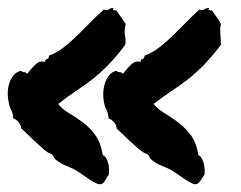

<svg xmlns="http://www.w3.org/2000/svg" viewBox="-30 -450 617 492"><path d="M515.6 -419.9Q520.5 -412.1 523.4 -408.7Q526.4 -405.3 527.8 -402.8Q529.3 -400.4 531.2 -397.5Q533.2 -394.5 536.1 -388.7Q534.2 -378.9 534.2 -372.6Q534.2 -366.2 534.7 -361.3Q535.2 -356.4 535.6 -350.6Q536.1 -344.7 536.1 -335Q509.8 -300.8 489.7 -280.8Q469.7 -260.7 450.7 -246.1Q431.6 -231.4 411.1 -217.8Q390.6 -204.1 363.3 -183.6Q375 -169.9 392.1 -159.7Q409.2 -149.4 426.8 -136.2Q444.3 -123 459 -103.5Q473.6 -84 478.5 -51.8Q484.4 -51.8 490.2 -37.1Q496.1 -22.5 494.1 -2.9Q489.3 3.9 484.9 11.2Q480.5 18.6 474.6 21.5Q469.7 23.4 461.4 19.5Q453.1 15.6 442.9 8.8Q432.6 2 422.4 -5.4Q412.1 -12.7 402.3 -17.6Q391.6 -22.5 380.9 -26.9Q370.1 -31.2 360.4 -39.1Q355.5 -42 353 -47.9Q350.6 -53.7 345.7 -55.7Q336.9 -58.6 327.1 -66.9Q317.4 -75.2 307.1 -84.5Q296.9 -93.8 287.1 -103.5Q277.3 -113.3 268.6 -121.1Q269.5 -127.9 262.7 -136.2Q255.9 -144.5 248 -146.5Q248 -158.2 243.2 -167.5Q238.3 -176.8 236.3 -188.5Q231.4 -216.8 240.2 -240.2Q249 -263.7 267.6 -268.6Q273.4 -264.6 276.9 -265.1Q280.3 -265.6 285.2 -260.7Q293.9 -273.4 306.2 -284.7Q318.4 -295.9 330.1 -291Q331.1 -298.8 335 -298.8Q338.9 -298.8 340.8 -307.6Q360.4 -314.5 378.9 -329.1Q397.5 -343.8 415 -360.8Q432.6 -377.9 449.2 -395Q465.8 -412.1 481.4 -425.8Q487.3 -421.9 493.2 -425.8Q499 -429.7 505.9 -429.7Q503.9 -425.8 504.9 -424.8Q505.9 -423.8 507.8 -423.8Q509.8 -423.8 512.2 -423.3Q514.6 -422.9 515.6 -419.9ZM233.4 -51.8Q240.2 -51.8 245.6 -37.1Q251 -22.5 249 -2.9Q244.1 3.9 240.2 11.2Q236.3 18.6 230.5 21.5Q224.6 23.4 216.3 19.5Q208 15.6 197.8 8.8Q187.5 2 177.2 -5.4Q167 -12.7 157.2 -17.6Q146.5 -22.5 135.7 -26.9Q125 -31.2 115.2 -39.1Q110.4 -42 107.9 -47.9Q105.5 -53.7 100.6 -55.7Q91.8 -58.6 82.5 -66.9Q73.2 -75.2 63 -84.5Q52.7 -93.8 43 -103.5Q33.2 -113.3 24.4 -121.1Q24.4 -127.9 18.1 -136.2Q11.7 -144.5 3.9 -146.5Q3.9 -158.2 -1 -167.5Q-5.9 -176.8 -7.8 -188.5Q-13.7 -216.8 -4.9 -240.2Q3.9 -263.7 23.4 -268.6Q28.3 -264.6 31.7 -265.1Q35.2 -265.6 40 -260.7Q48.8 -273.4 61 -284.7Q73.2 -295.9 85 -291Q86.9 -298.8 90.8 -298.8Q94.7 -298.8 95.7 -307.6Q115.2 -314.5 133.8 -329.1Q152.3 -343.8 169.9 -360.8Q187.5 -377.9 204.1 -395Q220.7 -412.1 236.3 -425.8Q243.2 -421.9 248.5 -425.8Q253.9 -429.7 260.7 -429.7Q258.8 -425.8 259.8 -424.8Q260.7 -423.8 262.7 -423.8Q264.6 -423.8 267.1 -423.3Q269.5 -422.9 270.5 -419.9Q275.4 -412.1 278.3 -408.7Q281.2 -405.3 282.7 -402.8Q284.2 -400.4 286.1 -397.5Q288.1 -394.5 292 -388.7Q290 -378.9 289.6 -372.6Q289.1 -366.2 290 -361.3Q291 -356.4 291.5 -350.6Q292 -344.7 291 -335Q264.6 -300.8 244.6 -280.8Q224.6 -260.7 205.6 -246.1Q186.5 -231.4 166 -217.8Q145.5 -204.1 119.1 -183.6Q129.9 -169.9 147.5 -159.7Q165 -149.4 182.6 -136.2Q200.2 -123 214.4 -103.5Q228.5 -84 233.4 -51.8Z"/></svg>

Font: Permanent Marker
Style: Regular
Weight: 400
Designer: Font Diner, Inc
Foundry: Font Diner, Inc
Version: Version 1.001